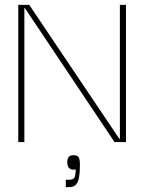

<svg xmlns="http://www.w3.org/2000/svg" viewBox="-20 -583 597 788"><path d="M472 -563H497V0H450L82 -550H80V0H55V-563H100L470 -13H472ZM250 185V155H261Q284 155 287.5 141Q291 127 291 112Q275 116 265.5 108.5Q256 101 256 82Q256 71 261 62.5Q266 54 282 54Q299 54 303.5 63.5Q308 73 308 93Q308 124 304.5 144.5Q301 165 291.5 175Q282 185 264 185Z"/></svg>

Font: Darker Grotesque Light Light
Style: Regular
Weight: 300
Version: Version 1.000;gftools[0.9.28]